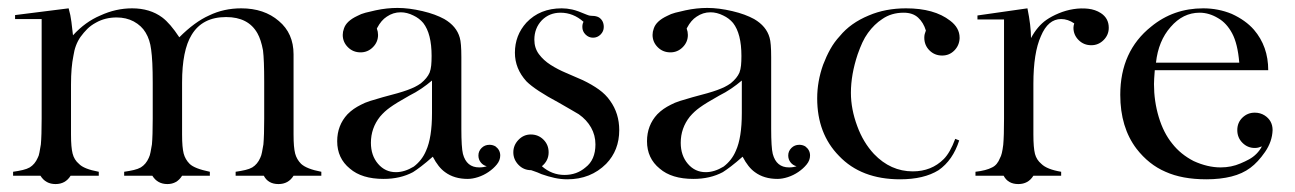

<svg xmlns="http://www.w3.org/2000/svg" viewBox="-20 -443 3265 484"><path d="M439 0Q426 21 402 21Q377 21 364 0H293V-10Q307 -12 317.5 -14.5Q328 -17 335 -21Q348 -29 355 -45Q358 -51 359.5 -59.5Q361 -68 363 -79Q364 -90 364.5 -106.5Q365 -123 365 -144V-234Q365 -263 364 -283.5Q363 -304 361 -318Q358 -343 347 -361Q337 -378 317 -389Q298 -399 274 -399Q245 -399 222 -386Q209 -379 200 -370Q191 -361 183 -350Q169 -330 165 -302Q159 -273 159 -230V-140V-104Q159 -87 160 -75.5Q161 -64 163 -56Q167 -40 179 -30Q191 -17 229 -10V0H158Q145 21 120 21Q95 21 82 0H13V-10Q27 -12 37.5 -14.5Q48 -17 55 -21Q68 -29 75 -45Q78 -50 79.5 -59Q81 -68 83 -79Q84 -90 84.5 -106.5Q85 -123 85 -144V-395H18V-405L153 -422Q158 -405 160 -388Q162 -371 164 -354Q195 -388 233 -404Q272 -422 313 -422Q358 -422 389 -399Q409 -384 432 -349Q471 -388 507 -404Q544 -422 588 -422Q646 -422 683 -390Q720 -359 720 -306V-141V-104Q720 -87 721 -75.5Q722 -64 724 -56Q728 -41 739 -30Q753 -17 790 -10V0H720Q707 21 682 21Q656 21 645 0H574V-10Q588 -12 598.5 -14.5Q609 -17 616 -21Q629 -29 636 -45Q639 -51 640.5 -59.5Q642 -68 644 -79Q645 -90 645.5 -106.5Q646 -123 646 -144V-237Q646 -292 643 -316Q638 -343 629 -359Q606 -400 550 -400Q490 -400 463 -355Q439 -316 439 -235V-141V-104Q439 -87 440 -75.5Q441 -64 443 -56Q447 -41 458 -30Q470 -18 509 -10V0H439Z M1069 -240Q1056 -229 1042 -219.5Q1028 -210 1012 -202Q978 -183 963 -172Q956 -167 950 -161.5Q944 -156 938 -149Q915 -120 915 -83Q915 -51 933 -30Q951 -9 978 -9Q1000 -9 1023 -23Q1044 -39 1054 -63Q1069 -96 1069 -158ZM930 -371Q933 -363 933 -355Q933 -337 920 -324Q907 -311 889 -311Q870 -311 857 -324Q844 -337 844 -355Q844 -363 847 -371Q853 -390 881 -403Q890 -408 901.5 -411Q913 -414 927 -417Q955 -423 982 -423Q1011 -423 1045 -415Q1062 -411 1075.5 -406Q1089 -401 1100 -395Q1131 -377 1139 -348Q1143 -335 1143 -299V-118Q1143 -95 1144 -79Q1145 -63 1147 -55Q1156 -21 1188 -21Q1199 -21 1207 -24Q1198 -26 1192 -33.5Q1186 -41 1186 -51Q1186 -62 1194 -70Q1202 -78 1214 -78Q1222 -78 1229 -74Q1241 -65 1241 -51Q1241 -39 1232.5 -28.5Q1224 -18 1211.5 -9.5Q1199 -1 1185 3.5Q1171 8 1159 8Q1125 8 1102 -9Q1085 -21 1071 -48Q1054 -33 1041.5 -23.5Q1029 -14 1021 -9Q989 8 947 8Q892 8 862 -18Q830 -44 830 -87Q830 -127 856 -155Q864 -163 872 -168.5Q880 -174 890 -179Q899 -184 913 -188.5Q927 -193 945 -198Q988 -209 1007 -216Q1018 -220 1026 -224Q1034 -228 1041 -233Q1057 -246 1063 -260Q1066 -268 1067 -278Q1068 -288 1068 -302Q1068 -358 1047 -385Q1037 -397 1022 -404Q1006 -412 990 -412Q971 -412 955 -401Q941 -392 931 -373Z M1490 -399Q1502 -391 1502 -375Q1502 -364 1494 -356Q1486 -348 1475 -348Q1464 -348 1456 -356Q1448 -364 1448 -375Q1448 -383 1451 -388Q1425 -411 1393 -411Q1365 -411 1346 -392Q1327 -372 1327 -343Q1327 -322 1338.5 -306.5Q1350 -291 1368 -279.5Q1386 -268 1407.5 -259Q1429 -250 1449 -241Q1472 -230 1489.5 -217.5Q1507 -205 1518 -189Q1541 -157 1541 -115Q1541 -64 1508 -30Q1469 9 1410 9Q1394 9 1378 5.5Q1362 2 1345 -4Q1334 -9 1327.5 -11Q1321 -13 1319 -14Q1300 -14 1287 -27.5Q1274 -41 1274 -59Q1274 -77 1287 -90.5Q1300 -104 1318 -104Q1337 -104 1350 -91Q1363 -78 1363 -59Q1363 -38 1346 -24Q1371 -2 1403 -2Q1434 -2 1456 -21Q1481 -40 1481 -79Q1481 -102 1470 -121.5Q1459 -141 1439 -155Q1431 -160 1418.5 -167Q1406 -174 1389 -184Q1329 -216 1307 -238Q1278 -270 1278 -310Q1278 -354 1307 -386Q1341 -422 1396 -422Q1409 -422 1422.5 -419Q1436 -416 1459 -406Q1464 -404 1467 -403.5Q1470 -403 1473 -403Q1483 -403 1490 -399Z M1850 -240Q1837 -229 1823 -219.5Q1809 -210 1793 -202Q1759 -183 1744 -172Q1737 -167 1731 -161.5Q1725 -156 1719 -149Q1696 -120 1696 -83Q1696 -51 1714 -30Q1732 -9 1759 -9Q1781 -9 1804 -23Q1825 -39 1835 -63Q1850 -96 1850 -158ZM1711 -371Q1714 -363 1714 -355Q1714 -337 1701 -324Q1688 -311 1670 -311Q1651 -311 1638 -324Q1625 -337 1625 -355Q1625 -363 1628 -371Q1634 -390 1662 -403Q1671 -408 1682.5 -411Q1694 -414 1708 -417Q1736 -423 1763 -423Q1792 -423 1826 -415Q1843 -411 1856.5 -406Q1870 -401 1881 -395Q1912 -377 1920 -348Q1924 -335 1924 -299V-118Q1924 -95 1925 -79Q1926 -63 1928 -55Q1937 -21 1969 -21Q1980 -21 1988 -24Q1979 -26 1973 -33.5Q1967 -41 1967 -51Q1967 -62 1975 -70Q1983 -78 1995 -78Q2003 -78 2010 -74Q2022 -65 2022 -51Q2022 -39 2013.5 -28.5Q2005 -18 1992.5 -9.5Q1980 -1 1966 3.5Q1952 8 1940 8Q1906 8 1883 -9Q1866 -21 1852 -48Q1835 -33 1822.5 -23.5Q1810 -14 1802 -9Q1770 8 1728 8Q1673 8 1643 -18Q1611 -44 1611 -87Q1611 -127 1637 -155Q1645 -163 1653 -168.5Q1661 -174 1671 -179Q1680 -184 1694 -188.5Q1708 -193 1726 -198Q1769 -209 1788 -216Q1799 -220 1807 -224Q1815 -228 1822 -233Q1838 -246 1844 -260Q1847 -268 1848 -278Q1849 -288 1849 -302Q1849 -358 1828 -385Q1818 -397 1803 -404Q1787 -412 1771 -412Q1752 -412 1736 -401Q1722 -392 1712 -373Z M2398 -89Q2382 -39 2346 -14Q2309 9 2249 9Q2151 9 2095 -50Q2040 -106 2040 -195Q2040 -238 2055 -280Q2063 -301 2073 -319Q2083 -337 2097 -352Q2124 -385 2170 -404Q2212 -422 2264 -422Q2335 -422 2375 -391Q2399 -373 2399 -348V-346Q2398 -328 2385.5 -315.5Q2373 -303 2355 -303Q2336 -303 2323 -316Q2310 -329 2310 -348Q2310 -353 2311 -357Q2312 -361 2314 -366Q2308 -386 2294.5 -398.5Q2281 -411 2258 -411Q2227 -411 2204 -395Q2184 -382 2168 -360Q2160 -349 2154 -336Q2148 -323 2142 -306Q2125 -255 2125 -209Q2125 -168 2141 -125Q2156 -84 2183 -55Q2225 -11 2281 -11Q2328 -11 2359 -42Q2375 -58 2388 -93Z M2579 -347Q2595 -377 2618 -393Q2631 -402 2649 -409.5Q2667 -417 2686 -420Q2705 -423 2723 -421Q2741 -419 2755 -410Q2775 -397 2775 -373Q2775 -355 2762 -342Q2749 -329 2731 -329Q2712 -329 2699 -342Q2686 -355 2686 -373Q2686 -378 2688 -384Q2672 -395 2655 -395Q2622 -395 2604 -352Q2585 -310 2585 -232V-141V-104Q2585 -87 2586 -75Q2587 -63 2589 -55Q2593 -40 2605 -30Q2619 -16 2655 -10V0H2585Q2572 21 2547 21Q2521 21 2510 0H2439V-10Q2466 -13 2481 -21Q2494 -27 2501 -45Q2506 -53 2509 -78Q2510 -89 2510.5 -105.5Q2511 -122 2511 -144V-394H2444V-404L2570 -422Q2579 -378 2579 -347Z M2891 -266Q2890 -254 2889.5 -245Q2889 -236 2889 -231Q2889 -188 2901 -148Q2913 -108 2935 -81Q2956 -54 2989 -37Q3024 -21 3057 -21Q3084 -21 3107 -31Q3119 -36 3129 -41.5Q3139 -47 3147 -55Q3156 -64 3161 -74Q3156 -72 3152 -71Q3148 -70 3143 -70Q3125 -70 3112 -83Q3099 -96 3099 -115Q3099 -134 3112 -146.5Q3125 -159 3143 -159Q3157 -159 3168 -152Q3188 -139 3188 -115Q3187 -86 3169 -60Q3151 -34 3132 -20Q3112 -5 3084 2Q3056 9 3021 9Q2960 9 2918 -10Q2876 -28 2845 -68Q2804 -122 2804 -204Q2804 -314 2882 -376Q2938 -422 3013 -422Q3051 -422 3085 -408Q3120 -392 3141 -368Q3177 -326 3177 -266ZM3104 -285Q3102 -309 3097.5 -327.5Q3093 -346 3086 -359Q3072 -385 3051 -397Q3028 -411 3004 -411Q2962 -411 2931 -375Q2900 -340 2894 -285Z"/></svg>

Font: Wachinanga
Style: Regular
Weight: 400
Designer: deFharo
Foundry: deFharo
Version: Wachinanga: Version 2.001 2013